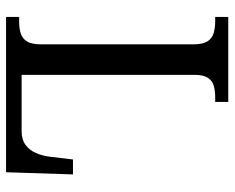

<svg xmlns="http://www.w3.org/2000/svg" viewBox="-88 -666 754 617"><g transform="rotate(90 288.5 -357.0)"><path d="M34 0V-42H50Q70 -42 86.5 -47Q103 -52 112.5 -67Q122 -82 122 -113V-601Q122 -632 112.5 -647Q103 -662 86 -667Q69 -672 48 -672H34V-714H307V-672H293Q272 -672 255.5 -667.5Q239 -663 229.5 -648.5Q220 -634 220 -605V-50H401Q428 -50 445 -62.5Q462 -75 471 -95.5Q480 -116 483 -140L492 -215H540L533 0Z"/></g></svg>

Font: Noto Serif SemiCondensed
Style: Regular
Weight: 400
Width: 4
Designer: Monotype Design Team
Foundry: Monotype Imaging Inc.
Version: Version 2.013